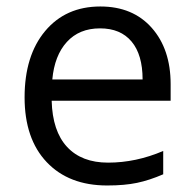

<svg xmlns="http://www.w3.org/2000/svg" viewBox="-20 -565 601 595"><path d="M312 9.8Q193.4 9.8 124.8 -62.5Q56.2 -134.8 56.2 -263.2Q56.2 -392.6 119.9 -468.8Q183.6 -544.9 291 -544.9Q391.6 -544.9 450.2 -478.8Q508.8 -412.6 508.8 -304.2V-252.9H140.1Q142.6 -158.7 187.7 -109.9Q232.9 -61 314.9 -61Q401.4 -61 485.8 -97.2V-24.9Q442.9 -6.3 404.5 1.7Q366.2 9.8 312 9.8ZM290 -477.1Q225.6 -477.1 187.3 -435.1Q148.9 -393.1 142.1 -318.8H421.9Q421.9 -395.5 387.7 -436.3Q353.5 -477.1 290 -477.1Z"/></svg>

Font: f0_31487 
Style: Regular
Weight: 400
Foundry: Ascender Corporation
Version: Version 1.10